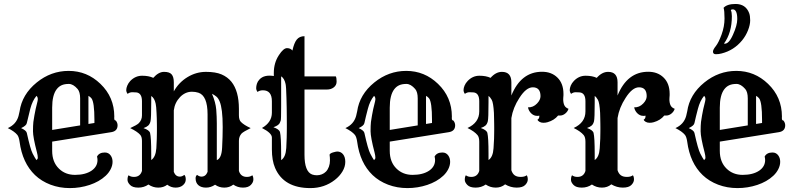

<svg xmlns="http://www.w3.org/2000/svg" viewBox="-20 -940 4016 972"><path d="M471.2 -147.5Q481.9 -168 510.7 -168Q530.3 -168 541 -151.9Q549.8 -139.2 549.8 -120.8Q549.8 -102.5 540.5 -84Q531.2 -65.4 515.1 -50.3Q499 -35.2 478.3 -23.4Q457.5 -11.7 434.1 -3.9Q385.7 12.2 333.5 12.2Q281.2 12.2 235.6 -5.1Q189.9 -22.5 157.2 -53.7Q93.3 -115.2 79.1 -222.7Q75.7 -246.6 67.9 -256.8Q53.2 -274.9 19.5 -291.5Q62 -310.5 73.7 -352.5Q77.1 -364.3 79.1 -376Q91.3 -461.9 166 -522.5Q238.3 -581.1 327.6 -581.1Q420.4 -581.1 488.3 -515.6Q558.6 -448.2 558.6 -350.1Q558.6 -346.7 558.3 -343.3Q558.1 -339.8 558.6 -336.9Q559.6 -330.6 566.4 -329.6Q575.2 -318.4 575.2 -305.7Q575.2 -276.4 543.9 -271Q536.1 -269.5 519.5 -267.1L244.1 -223.1V-176.3Q244.1 -119.6 278.3 -86.4Q310.5 -54.7 359.9 -54.7Q412.1 -54.7 443.8 -76.2Q473.6 -96.7 473.6 -129.9Q473.6 -137.7 471.2 -147.5ZM385.7 -305.2V-441.9Q385.7 -474.1 373 -489.3Q350.6 -515.1 328.6 -515.1Q306.6 -515.1 292 -508.5Q277.3 -502 266.6 -487.8Q244.1 -458 244.1 -395V-282.2ZM458 -317.4V-332.5Q458 -423.3 442.9 -442.4Q436 -450.7 427.7 -454.6V-312.5ZM164.6 -129.4Q171.4 -134.8 171.4 -141.6Q171.4 -152.3 167 -168.9Q147 -245.6 147 -275.6Q147 -305.7 148.9 -322.5Q150.9 -339.4 154.3 -356.4Q160.2 -389.6 167 -415Q171.4 -431.6 171.4 -437.5Q171.4 -449.2 164.6 -454.6Q144 -430.2 133.3 -389.2Q122.6 -348.1 115.7 -316.9Q113.3 -303.7 86.9 -291.5Q113.3 -279.3 115.7 -267.1Q133.8 -184.6 145.5 -162.1Q157.2 -139.6 164.6 -129.4Z M731.4 -5.9Q709 9.8 680.2 9.8Q651.4 9.8 638.4 -3.7Q625.5 -17.1 625.5 -29.3Q625.5 -45.4 630.9 -52.7Q641.6 -44.4 658.2 -44.4Q689.5 -44.4 698.7 -74.7V-226.6Q698.7 -248 689.5 -257.8Q675.3 -273.9 639.2 -291.5Q673.3 -307.1 682.6 -316.4Q698.7 -332.5 698.7 -356V-427.2Q698.7 -468.8 670.4 -472.2Q662.1 -473.1 649.4 -473.1Q636.7 -473.1 626 -464.8Q619.1 -474.1 619.1 -484.1Q619.1 -494.1 624.3 -506.6Q629.4 -519 639.6 -530.3Q665.5 -556.6 699.5 -556.6Q733.4 -556.6 755.9 -545.9Q782.7 -576.2 810.5 -576.2Q838.4 -576.2 849.1 -563.2Q859.9 -550.3 859.9 -523.4V-477.5Q885.3 -522.9 929.2 -549.6Q973.1 -576.2 1022.5 -576.2Q1071.8 -576.2 1101.8 -563.2Q1131.8 -550.3 1151.4 -526.4Q1189.5 -479 1189.5 -388.7V-356.4Q1189.5 -333 1199.7 -322.8Q1214.8 -307.1 1249 -291.5Q1212.4 -273.4 1203.1 -264.2Q1189.5 -249 1189.5 -227.5V-74.7Q1198.7 -44.4 1230 -44.4Q1246.6 -44.4 1257.3 -52.7Q1262.7 -45.4 1262.7 -31.2Q1262.7 -17.1 1249.8 -3.7Q1236.8 9.8 1210 9.8Q1183.1 9.8 1161.1 -5.4Q1141.6 9.8 1115.5 9.8Q1089.4 9.8 1068.8 -4.9Q1047.4 9.8 1022.9 9.8Q998.5 9.8 984.4 -2.4Q970.2 -14.6 970.2 -37.6Q970.2 -48.3 977.5 -54.7Q988.8 -45.9 1000 -45.9Q1021.5 -45.9 1030.8 -69.8V-360.8Q1030.8 -455.6 984.4 -470.7Q969.2 -475.6 951.7 -475.6Q934.1 -475.6 918.9 -468.5Q903.8 -461.4 891.6 -448.7Q864.7 -420.4 859.9 -381.3V-69.8Q869.1 -45.9 890.6 -45.9Q901.9 -45.9 913.1 -54.7Q920.4 -48.3 920.4 -31.5Q920.4 -14.6 906.2 -2.4Q892.1 9.8 868.9 9.8Q845.7 9.8 826.7 -4.9Q808.1 9.8 781.2 9.8Q754.4 9.8 731.4 -5.9ZM1077.6 -129.4Q1102.1 -138.7 1104.5 -193.4Q1107.4 -248 1107.4 -296.4Q1107.4 -344.7 1103.5 -376.2Q1099.6 -407.7 1092.3 -425.5Q1085 -443.4 1075 -451.4Q1064.9 -459.5 1053.2 -465.3Q1071.8 -421.4 1074.7 -385.3Q1077.6 -349.1 1077.6 -315.4ZM772.5 -368.7Q771 -402.3 768.1 -415Q762.2 -443.4 745.6 -454.1V-422.4Q745.6 -340.3 741.9 -325.9Q738.3 -311.5 730.2 -304.2Q722.2 -296.9 706.5 -291.5Q735.8 -281.2 739.7 -267.1Q745.6 -243.7 745.6 -161.6V-129.9Q768.1 -144.5 771.5 -189.5Q773.4 -221.2 773.7 -237.3Q773.9 -253.4 774.2 -264.4Q774.4 -275.4 774.4 -282.2Q774.4 -289.1 774.4 -296.1Q774.4 -303.2 774.2 -314.9Q773.9 -326.7 773.7 -340.8Q773.4 -355 772.5 -368.7Z M1648.4 -157.2Q1651.9 -164.6 1667 -168.7Q1682.1 -172.9 1687 -172.9Q1705.6 -172.9 1716.8 -158.9Q1728 -145 1728 -120.4Q1728 -95.7 1713.6 -71.8Q1699.2 -47.9 1675.3 -29.3Q1622.1 12.2 1551.3 12.2Q1416.5 12.2 1372.6 -89.8Q1356.4 -127.4 1356.4 -184.1V-243.7Q1356.4 -266.6 1306.2 -292Q1356.4 -320.8 1356.4 -369.6V-427.2Q1356.4 -482.9 1311 -482.9Q1294.4 -482.9 1283.7 -474.6Q1276.9 -483.9 1276.9 -493.9Q1276.9 -503.9 1280.5 -515.9Q1284.2 -527.8 1293.5 -537.6Q1316.9 -563 1366.2 -555.2V-570.8Q1366.2 -622.1 1392.1 -661.1Q1415 -696.3 1432.9 -696.3Q1450.7 -696.3 1460.4 -684.1Q1468.8 -722.7 1482.4 -739.7Q1496.1 -756.8 1521.5 -756.8V-553.2H1680.2Q1684.1 -545.4 1684.1 -527.1Q1684.1 -508.8 1669.9 -497.8Q1655.8 -486.8 1635.7 -486.8H1521.5V-156.2Q1521.5 -71.3 1560.1 -56.6Q1571.3 -52.7 1584.2 -52.7Q1597.2 -52.7 1609.1 -57.4Q1621.1 -62 1630.4 -71.5Q1639.6 -81.1 1645 -95.9Q1650.4 -110.8 1650.4 -127.2Q1650.4 -143.6 1648.4 -157.2ZM1403.3 -129.4Q1426.3 -144 1429.2 -190.4Q1431.2 -223.6 1431.4 -242.2Q1431.6 -260.7 1431.9 -272.2Q1432.1 -283.7 1432.1 -290V-309.6Q1432.1 -323.7 1431.9 -345.9Q1431.6 -368.2 1431.4 -394.3Q1431.2 -420.4 1430.2 -444.3Q1428.7 -502 1425.8 -514.6Q1419.9 -543 1403.3 -553.7V-401.4Q1403.3 -333.5 1401.1 -329.6Q1398.9 -325.7 1397.5 -320.3Q1393.1 -305.7 1364.3 -295.9Q1393.6 -285.6 1397.5 -271Q1403.3 -247.6 1403.3 -161.1Z M2180.2 -147.5Q2190.9 -168 2219.7 -168Q2239.3 -168 2250 -151.9Q2258.8 -139.2 2258.8 -120.8Q2258.8 -102.5 2249.5 -84Q2240.2 -65.4 2224.1 -50.3Q2208 -35.2 2187.3 -23.4Q2166.5 -11.7 2143.1 -3.9Q2094.7 12.2 2042.5 12.2Q1990.2 12.2 1944.6 -5.1Q1898.9 -22.5 1866.2 -53.7Q1802.2 -115.2 1788.1 -222.7Q1784.7 -246.6 1776.9 -256.8Q1762.2 -274.9 1728.5 -291.5Q1771 -310.5 1782.7 -352.5Q1786.1 -364.3 1788.1 -376Q1800.3 -461.9 1875 -522.5Q1947.3 -581.1 2036.6 -581.1Q2129.4 -581.1 2197.3 -515.6Q2267.6 -448.2 2267.6 -350.1Q2267.6 -346.7 2267.3 -343.3Q2267.1 -339.8 2267.6 -336.9Q2268.6 -330.6 2275.4 -329.6Q2284.2 -318.4 2284.2 -305.7Q2284.2 -276.4 2252.9 -271Q2245.1 -269.5 2228.5 -267.1L1953.1 -223.1V-176.3Q1953.1 -119.6 1987.3 -86.4Q2019.5 -54.7 2068.8 -54.7Q2121.1 -54.7 2152.8 -76.2Q2182.6 -96.7 2182.6 -129.9Q2182.6 -137.7 2180.2 -147.5ZM2094.7 -305.2V-441.9Q2094.7 -474.1 2082 -489.3Q2059.6 -515.1 2037.6 -515.1Q2015.6 -515.1 2001 -508.5Q1986.3 -502 1975.6 -487.8Q1953.1 -458 1953.1 -395V-282.2ZM2167 -317.4V-332.5Q2167 -423.3 2151.9 -442.4Q2145 -450.7 2136.7 -454.6V-312.5ZM1873.5 -129.4Q1880.4 -134.8 1880.4 -141.6Q1880.4 -152.3 1876 -168.9Q1856 -245.6 1856 -275.6Q1856 -305.7 1857.9 -322.5Q1859.9 -339.4 1863.3 -356.4Q1869.1 -389.6 1876 -415Q1880.4 -431.6 1880.4 -437.5Q1880.4 -449.2 1873.5 -454.6Q1853 -430.2 1842.3 -389.2Q1831.5 -348.1 1824.7 -316.9Q1822.3 -303.7 1795.9 -291.5Q1822.3 -279.3 1824.7 -267.1Q1842.8 -184.6 1854.5 -162.1Q1866.2 -139.6 1873.5 -129.4Z M2439 -5.9Q2416.5 9.8 2387.7 9.8Q2358.9 9.8 2345.9 -3.7Q2333 -17.1 2333 -29.3Q2333 -45.4 2338.4 -52.7Q2349.1 -44.4 2365.7 -44.4Q2397 -44.4 2406.2 -74.7V-222.7Q2406.2 -245.1 2397.5 -255.9Q2381.8 -274.9 2346.7 -292Q2406.2 -319.3 2406.2 -376V-427.2Q2406.2 -468.8 2377.9 -472.2Q2369.6 -473.1 2356.9 -473.1Q2344.2 -473.1 2333.5 -464.8Q2326.7 -474.1 2326.7 -484.1Q2326.7 -494.1 2331.8 -506.6Q2336.9 -519 2347.7 -530.3Q2373 -556.6 2407 -556.6Q2440.9 -556.6 2463.4 -545.9Q2490.2 -576.2 2521 -576.2Q2568.8 -576.2 2568.8 -523.4V-456.5Q2617.7 -576.7 2724.1 -576.7Q2772 -576.7 2801.8 -547.4Q2832.5 -517.6 2832.5 -464.8V-458Q2832.5 -454.6 2831.5 -444.1Q2830.6 -433.6 2832.3 -422.9Q2834 -412.1 2837.9 -405.3Q2843.3 -395 2857.9 -389.2Q2854.5 -376 2842 -365.5Q2829.6 -355 2814.5 -355H2805.2Q2786.1 -331.1 2752 -321.3Q2742.2 -318.4 2730.7 -318.4Q2719.2 -318.4 2710.7 -323.5Q2702.1 -328.6 2701.2 -334.5Q2710.4 -338.9 2710.4 -352.1V-354.5Q2706.5 -353.5 2703.6 -353.5H2698.7Q2682.6 -353.5 2669.7 -365.7Q2656.7 -377.9 2652.8 -396.5Q2679.2 -395.5 2698.7 -416Q2716.3 -434.1 2716.3 -453.1Q2716.3 -498 2677.2 -498Q2643.6 -498 2609.4 -444.3Q2577.1 -395 2568.8 -342.3V-78.1Q2574.2 -61 2585.4 -52.7Q2596.7 -44.4 2616.2 -44.4Q2635.7 -44.4 2646.5 -52.7Q2651.9 -45.4 2651.9 -31.2Q2651.9 -17.1 2638.9 -3.7Q2626 9.8 2595.5 9.8Q2564.9 9.8 2537.1 -6.8Q2517.6 9.8 2489.7 9.8Q2461.9 9.8 2439 -5.9ZM2481.9 -283.2V-296.4Q2481.9 -303.7 2481.7 -315.2Q2481.4 -326.7 2481.2 -341.1Q2481 -355.5 2480.5 -369.1Q2477.5 -419.9 2469.5 -434.3Q2461.4 -448.7 2453.1 -454.1V-422.4Q2453.1 -340.3 2449.5 -325.9Q2445.8 -311.5 2437.7 -304.4Q2429.7 -297.4 2414.1 -292Q2443.4 -281.7 2447.3 -267.1Q2453.1 -243.7 2453.1 -161.6V-129.9Q2475.6 -144.5 2478.5 -189.5Q2481 -221.2 2481.2 -237.5Q2481.4 -253.9 2481.7 -265.1Q2481.9 -276.4 2481.9 -283.2Z M2976.6 -5.9Q2954.1 9.8 2925.3 9.8Q2896.5 9.8 2883.5 -3.7Q2870.6 -17.1 2870.6 -29.3Q2870.6 -45.4 2876 -52.7Q2886.7 -44.4 2903.3 -44.4Q2934.6 -44.4 2943.8 -74.7V-222.7Q2943.8 -245.1 2935.1 -255.9Q2919.4 -274.9 2884.3 -292Q2943.8 -319.3 2943.8 -376V-427.2Q2943.8 -468.8 2915.5 -472.2Q2907.2 -473.1 2894.5 -473.1Q2881.8 -473.1 2871.1 -464.8Q2864.3 -474.1 2864.3 -484.1Q2864.3 -494.1 2869.4 -506.6Q2874.5 -519 2885.3 -530.3Q2910.6 -556.6 2944.6 -556.6Q2978.5 -556.6 3001 -545.9Q3027.8 -576.2 3058.6 -576.2Q3106.4 -576.2 3106.4 -523.4V-456.5Q3155.3 -576.7 3261.7 -576.7Q3309.6 -576.7 3339.4 -547.4Q3370.1 -517.6 3370.1 -464.8V-458Q3370.1 -454.6 3369.1 -444.1Q3368.2 -433.6 3369.9 -422.9Q3371.6 -412.1 3375.5 -405.3Q3380.9 -395 3395.5 -389.2Q3392.1 -376 3379.6 -365.5Q3367.2 -355 3352.1 -355H3342.8Q3323.7 -331.1 3289.6 -321.3Q3279.8 -318.4 3268.3 -318.4Q3256.8 -318.4 3248.3 -323.5Q3239.7 -328.6 3238.8 -334.5Q3248 -338.9 3248 -352.1V-354.5Q3244.1 -353.5 3241.2 -353.5H3236.3Q3220.2 -353.5 3207.3 -365.7Q3194.3 -377.9 3190.4 -396.5Q3216.8 -395.5 3236.3 -416Q3253.9 -434.1 3253.9 -453.1Q3253.9 -498 3214.8 -498Q3181.2 -498 3147 -444.3Q3114.7 -395 3106.4 -342.3V-78.1Q3111.8 -61 3123 -52.7Q3134.3 -44.4 3153.8 -44.4Q3173.3 -44.4 3184.1 -52.7Q3189.5 -45.4 3189.5 -31.2Q3189.5 -17.1 3176.5 -3.7Q3163.6 9.8 3133.1 9.8Q3102.5 9.8 3074.7 -6.8Q3055.2 9.8 3027.3 9.8Q2999.5 9.8 2976.6 -5.9ZM3019.5 -283.2V-296.4Q3019.5 -303.7 3019.3 -315.2Q3019 -326.7 3018.8 -341.1Q3018.6 -355.5 3018.1 -369.1Q3015.1 -419.9 3007.1 -434.3Q2999 -448.7 2990.7 -454.1V-422.4Q2990.7 -340.3 2987.1 -325.9Q2983.4 -311.5 2975.3 -304.4Q2967.3 -297.4 2951.7 -292Q2981 -281.7 2984.9 -267.1Q2990.7 -243.7 2990.7 -161.6V-129.9Q3013.2 -144.5 3016.1 -189.5Q3018.6 -221.2 3018.8 -237.5Q3019 -253.9 3019.3 -265.1Q3019.5 -276.4 3019.5 -283.2Z M3851.1 -147.5Q3861.8 -168 3890.6 -168Q3910.2 -168 3920.9 -151.9Q3929.7 -139.2 3929.7 -120.8Q3929.7 -102.5 3920.4 -84Q3911.1 -65.4 3895 -50.3Q3878.9 -35.2 3858.2 -23.4Q3837.4 -11.7 3814 -3.9Q3765.6 12.2 3713.4 12.2Q3661.1 12.2 3615.5 -5.1Q3569.8 -22.5 3537.1 -53.7Q3473.1 -115.2 3459 -222.7Q3455.6 -246.6 3447.8 -256.8Q3433.1 -274.9 3399.4 -291.5Q3441.9 -310.5 3453.6 -352.5Q3457 -364.3 3459 -376Q3471.2 -461.9 3545.9 -522.5Q3618.2 -581.1 3707.5 -581.1Q3800.3 -581.1 3868.2 -515.6Q3938.5 -448.2 3938.5 -350.1Q3938.5 -346.7 3938.2 -343.3Q3938 -339.8 3938.5 -336.9Q3939.5 -330.6 3946.3 -329.6Q3955.1 -318.4 3955.1 -305.7Q3955.1 -276.4 3923.8 -271Q3916 -269.5 3899.4 -267.1L3624 -223.1V-176.3Q3624 -119.6 3658.2 -86.4Q3690.4 -54.7 3739.7 -54.7Q3792 -54.7 3823.7 -76.2Q3853.5 -96.7 3853.5 -129.9Q3853.5 -137.7 3851.1 -147.5ZM3765.6 -305.2V-441.9Q3765.6 -474.1 3752.9 -489.3Q3730.5 -515.1 3708.5 -515.1Q3686.5 -515.1 3671.9 -508.5Q3657.2 -502 3646.5 -487.8Q3624 -458 3624 -395V-282.2ZM3837.9 -317.4V-332.5Q3837.9 -423.3 3822.8 -442.4Q3815.9 -450.7 3807.6 -454.6V-312.5ZM3544.4 -129.4Q3551.3 -134.8 3551.3 -141.6Q3551.3 -152.3 3546.9 -168.9Q3526.9 -245.6 3526.9 -275.6Q3526.9 -305.7 3528.8 -322.5Q3530.8 -339.4 3534.2 -356.4Q3540 -389.6 3546.9 -415Q3551.3 -431.6 3551.3 -437.5Q3551.3 -449.2 3544.4 -454.6Q3523.9 -430.2 3513.2 -389.2Q3502.4 -348.1 3495.6 -316.9Q3493.2 -303.7 3466.8 -291.5Q3493.2 -279.3 3495.6 -267.1Q3513.7 -184.6 3525.4 -162.1Q3537.1 -139.6 3544.4 -129.4ZM3643.1 -900.4Q3660.6 -919.9 3703.6 -919.9Q3754.9 -919.9 3772.5 -874Q3777.8 -859.9 3777.8 -837.2Q3777.8 -814.5 3766.8 -786.6Q3755.9 -758.8 3736.8 -735.4Q3695.3 -685.1 3633.3 -669.4Q3619.1 -665.5 3604.2 -665.5Q3589.4 -665.5 3589.4 -678.7Q3589.4 -688.5 3603.8 -706.5Q3618.2 -724.6 3633.1 -765.4Q3647.9 -806.2 3647.9 -846.4Q3647.9 -886.7 3643.1 -900.4ZM3679.7 -889.2Q3685.1 -877.4 3685.1 -857.9Q3685.1 -773.9 3645 -719.2Q3668.5 -713.9 3690.9 -764.6Q3712.4 -812 3712.4 -843.3Q3712.4 -892.6 3689.5 -892.6Q3683.1 -892.6 3679.7 -889.2Z"/></svg>

Font: Rye
Style: Regular
Weight: 400
Designer: Nicole Fally
Foundry: Nicole Fally
Version: Version 1.001